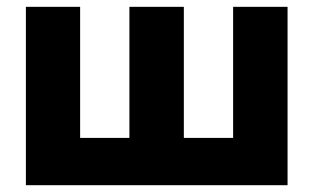

<svg xmlns="http://www.w3.org/2000/svg" viewBox="-20 -545 922 565"><path d="M56.2 0V-524.9H215.8V-139.2H360.8V-524.9H521V-139.2H666V-524.9H826.2V0Z"/></svg>

Font: Raleway-v4020 ExtraBold
Style: Regular
Weight: 800
Designer: Matt McInerney, Pablo Impallari, Rodrigo Fuenzalida
Foundry: Matt McInerney, Pablo Impallari, Rodrigo Fuenzalida
Version: Version 4.020;PS 004.020;hotconv 1.0.88;makeotf.lib2.5.64775